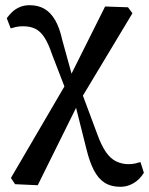

<svg xmlns="http://www.w3.org/2000/svg" viewBox="-20 -525 573 738"><path d="M38 183 22 159 247 -226 384 -500 472 -497 489 -474 281 -128 125 187ZM442 193Q407 193 382.5 177.5Q358 162 341 129.5Q324 97 312 47L272 -112H243L294 -170L354 -9Q370 35 387.5 60Q405 85 427 95.5Q449 106 474 106Q488 106 499 103.5Q510 101 520 98L533 139Q524 154 511 166Q498 178 480.5 185.5Q463 193 442 193ZM236 -171 180 -316Q166 -358 150.5 -381.5Q135 -405 115.5 -414.5Q96 -424 69 -424Q53 -424 42 -421.5Q31 -419 21 -416L6 -455Q16 -469 28 -480Q40 -491 56.5 -498Q73 -505 94 -505Q126 -505 150 -491.5Q174 -478 191.5 -448.5Q209 -419 220 -369L258 -231H286Z"/></svg>

Font: Source Serif 4 Medium
Style: Regular
Weight: 500
Designer: Frank Grießhammer
Foundry: Adobe Systems Incorporated
Version: Version 4.004;hotconv 1.0.116;makeotfexe 2.5.65601